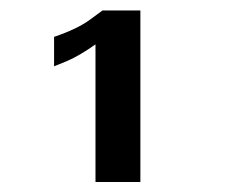

<svg xmlns="http://www.w3.org/2000/svg" viewBox="-20 -706 441 376"><path d="M167 -349.6V-619.1Q133.8 -595.7 109.9 -585.9Q85.9 -576.2 85.9 -576.2V-633.8Q131.8 -649.4 156.2 -667.5Q180.7 -685.5 180.7 -685.5H254.9V-349.6Z"/></svg>

Font: Padauk Book
Style: Bold
Weight: 700
Designer: Debbi Hosken, Becca Hirsbrunner Spalinger
Foundry: SIL International
Version: Version 5.000